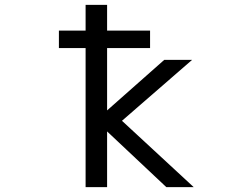

<svg xmlns="http://www.w3.org/2000/svg" viewBox="-20 -772 1040 794"><path d="M223.6 -573.2V-645.5H334V-752H422.9V-645.5H600.6V-573.2H422.9V-315.4L659.2 -524.4H774.4L484.4 -272.5L781.2 2H668L422.9 -228.5V2H334V-573.2Z"/></svg>

Font: GenEi Gothic M Regular
Style: Regular
Weight: 400
Designer: o_tamon (Modified); [Source Han Sans]
Ryoko NISHIZUKA  (kana & ideographs); Paul D. Hunt (Latin, Greek & Cyrillic); Wenl
Version: Version 1.1a;Original Version 1.004